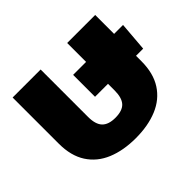

<svg xmlns="http://www.w3.org/2000/svg" viewBox="-126 -721 911 911"><g transform="rotate(-45 329.5 -265.0)"><path d="M322 10Q239 10 176.5 -16Q114 -42 79.5 -95.5Q45 -149 45 -230V-540H233V-222Q233 -172 254.5 -149.5Q276 -127 322 -127Q369 -127 390 -149.5Q411 -172 411 -222V-266H324V-413H411V-540H599V-413H659L647 -266H599V-230Q599 -149 564.5 -95.5Q530 -42 467.5 -16Q405 10 322 10Z"/></g></svg>

Font: Kanit
Style: Bold
Weight: 700
Designer: Katatrad Team
Foundry: CadsonDemak
Version: Version 2.000; ttfautohint (v1.8.3)